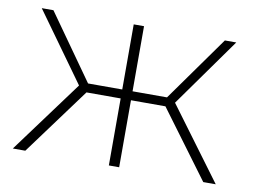

<svg xmlns="http://www.w3.org/2000/svg" viewBox="-62 -608 921 697"><g transform="rotate(10 398.0 -260.0)"><path d="M82 -520H39L221 -267L24 0H70L252 -247H378V0H416V-247H543L726 0H772L575 -266L756 -520H714L543 -280H416V-520H378V-280H252Z"/></g></svg>

Font: Montserrat-Alt1 ExtLt
Style: Regular
Weight: 200
Designer: Differentunic
Foundry: Differentunic
Version: Version 7.222